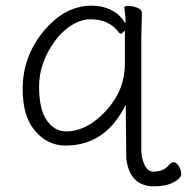

<svg xmlns="http://www.w3.org/2000/svg" viewBox="-20 -501 660 678"><path d="M479 31Q480 60 491 82.5Q502 105 522 105Q558 105 576 82Q595 60 611 85Q620 99 620 113.5Q620 128 593.5 142.5Q567 157 524 157Q438 157 426 59L424 -131L415 -114Q344 13 212 13Q148 13 104 -38.5Q60 -90 60 -186Q60 -302 134.5 -391.5Q209 -481 304 -481Q341 -481 370 -467Q399 -453 414 -431L423 -418V-439L419 -475Q419 -480 434 -480Q449 -480 465 -473.5Q481 -467 481 -457L479 -368ZM576 82ZM412 -385Q410 -382 406.5 -382Q403 -382 401 -385Q366 -433 300 -433Q267 -433 233 -412Q199 -391 173 -355Q118 -278 118 -196Q118 -114 145.5 -75.5Q173 -37 213 -37Q287 -37 354 -109.5Q421 -182 421 -276V-393Z"/></svg>

Font: ToneOZ-Pinyin-WenKai-Light
Style: Light
Weight: 300
Designer: Fontworks Inc.
Foundry: ToneOZ
Version: Version 0.240331